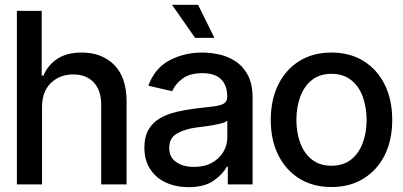

<svg xmlns="http://www.w3.org/2000/svg" viewBox="-20 -773 1690 805"><path d="M156.2 -323.7V0H50.8V-727.5H154.8V-456.1H162.1Q181.2 -500.5 220.5 -526.6Q259.8 -552.7 323.2 -552.7Q407.2 -552.7 459 -500.7Q510.7 -448.7 510.7 -346.7V0H404.3V-334Q404.3 -394 373 -427.5Q341.8 -460.9 287.1 -460.9Q230.5 -460.9 193.4 -425Q156.2 -389.2 156.2 -323.7Z M770 11.7Q718.3 11.7 676.3 -7.3Q634.3 -26.4 609.9 -63.5Q585.4 -100.6 585.4 -154.3Q585.4 -200.7 603.3 -230.5Q621.1 -260.3 651.4 -277.6Q681.6 -294.9 719 -303.7Q756.3 -312.5 794.9 -317.4Q843.8 -322.8 874.3 -326.7Q904.8 -330.6 918.7 -338.9Q932.6 -347.2 932.6 -366.7V-369.1Q932.6 -415.5 906.5 -440.9Q880.4 -466.3 829.1 -466.3Q775.4 -466.3 744.6 -442.9Q713.9 -419.4 702.1 -390.6L602.1 -413.6Q628.9 -487.8 691.2 -520.3Q753.4 -552.7 827.1 -552.7Q859.9 -552.7 896.7 -545.2Q933.6 -537.6 965.8 -517.1Q998 -496.6 1018.6 -459.2Q1039.1 -421.9 1039.1 -362.3V0H935.1V-74.7H931.2Q916 -44.4 877 -16.4Q837.9 11.7 770 11.7ZM793 -73.2Q837.4 -73.2 868.7 -90.6Q899.9 -107.9 916.5 -136.2Q933.1 -164.6 933.1 -196.3V-267.1Q925.3 -259.8 900.4 -253.9Q875.5 -248 847.2 -244.1Q818.8 -240.2 801.8 -238.3Q755.9 -231.9 722.7 -213.6Q689.5 -195.3 689.5 -152.8Q689.5 -113.3 718.8 -93.3Q748 -73.2 793 -73.2ZM797.9 -614.3 701.2 -752.9H810.5L878.9 -614.3Z M1369.6 11.2Q1293 11.2 1235.8 -23.9Q1178.7 -59.1 1147 -122.3Q1115.2 -185.5 1115.2 -270Q1115.2 -355 1147 -418.7Q1178.7 -482.4 1235.8 -517.6Q1293 -552.7 1369.6 -552.7Q1446.3 -552.7 1503.7 -517.6Q1561 -482.4 1592.8 -418.7Q1624.5 -355 1624.5 -270Q1624.5 -185.5 1592.8 -122.3Q1561 -59.1 1503.7 -23.9Q1446.3 11.2 1369.6 11.2ZM1369.6 -78.1Q1419.9 -78.1 1452.6 -104.5Q1485.4 -130.9 1501.2 -174.6Q1517.1 -218.3 1517.1 -270Q1517.1 -322.8 1501.2 -366.7Q1485.4 -410.6 1452.6 -437Q1419.9 -463.4 1369.6 -463.4Q1319.8 -463.4 1287.1 -437Q1254.4 -410.6 1238.5 -366.7Q1222.7 -322.8 1222.7 -270Q1222.7 -218.3 1238.5 -174.6Q1254.4 -130.9 1287.1 -104.5Q1319.8 -78.1 1369.6 -78.1Z"/></svg>

Font: Inter Tight Medium
Style: Regular
Weight: 500
Designer: Rasmus Andersson
Foundry: rsms
Version: Version 3.004; ttfautohint (v1.8.4.7-5d5b)